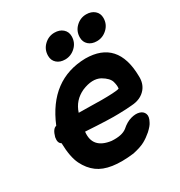

<svg xmlns="http://www.w3.org/2000/svg" viewBox="-175 -858 921 984"><g transform="rotate(-30 285.5 -366.0)"><path d="M332 1Q378 -9 402.5 -22.5Q427 -36 450 -56Q476 -80 483 -96Q498 -123 491 -141Q484 -159 463 -165Q442 -171 413.5 -163Q385 -155 357 -130Q328 -107 267 -111Q162 -125 173 -220Q317 -211 368 -213Q419 -214 446 -217Q502 -220 532 -256Q556 -285 554 -329Q551 -543 361 -544Q151 -540 60 -320Q38 -316 26 -272Q20 -239 39 -229Q41 -146 63 -101.5Q85 -57 120 -31Q187 19 332 1ZM193 -320Q213 -383 274 -411Q339 -438 382 -415Q421 -392 428 -366.5Q435 -341 432 -325Q421 -321 391.5 -319.5Q362 -318 327.5 -318Q293 -318 268 -319Q229 -319 193 -320ZM458 -591Q493 -591 519.5 -616Q546 -641 546 -678Q546 -705 527 -721.5Q508 -738 478 -738Q443 -738 417 -713Q391 -688 391 -651Q391 -624 409.5 -607.5Q428 -591 458 -591ZM270 -591Q305 -591 331.5 -616Q358 -641 358 -678Q358 -705 339 -721.5Q320 -738 290 -738Q255 -738 229 -713Q203 -688 203 -651Q203 -624 221.5 -607.5Q240 -591 270 -591Z"/></g></svg>

Font: Balsamiq Sans
Style: Bold Italic
Weight: 700
Italic angle: -12°
Designer: Michael Angeles
Foundry: Balsamiq SRL
Version: Version 1.020; ttfautohint (v1.8.4.7-5d5b);gftools[0.9.26]